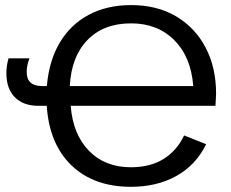

<svg xmlns="http://www.w3.org/2000/svg" viewBox="-20 -718 901 748"><path d="M783.2 -156.2Q743.2 -74.7 667.2 -32.5Q591.3 9.8 489.7 9.8Q345.7 9.8 258.8 -73.5Q171.9 -156.7 162.1 -305.7H129.4Q71.8 -305.7 38.3 -338.6Q4.9 -371.6 4.9 -433.6Q4.9 -461.4 13.2 -490.7H94.7Q84 -462.9 84 -437.5Q84 -382.8 143.6 -382.8H162.6Q170.9 -481.4 212.9 -552Q254.9 -622.6 325.9 -660.4Q397 -698.2 490.7 -698.2Q592.3 -698.2 666.5 -654.1Q740.7 -609.9 781.2 -532.2Q821.8 -454.6 821.8 -354Q821.8 -345.2 821 -333.3Q820.3 -321.3 819.3 -305.7H255.4Q264.2 -194.3 326.7 -130.4Q389.2 -66.4 489.7 -66.4Q565.4 -66.4 617.4 -98.9Q669.4 -131.3 697.3 -190.4ZM490.7 -627Q383.3 -627 320.6 -562Q257.8 -497.1 252 -382.8H732.9Q724.1 -496.6 658.9 -561.8Q593.8 -627 490.7 -627Z"/></svg>

Font: Arimo
Style: Regular
Weight: 400
Designer: Steve Matteson
Foundry: Monotype Imaging Inc.
Version: Version 1.33